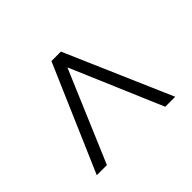

<svg xmlns="http://www.w3.org/2000/svg" viewBox="-107 -704 817 817"><g transform="rotate(45 302.0 -295.0)"><path d="M542 -59 62 -266V-323L542 -531V-471L129 -295L542 -120Z"/></g></svg>

Font: Georama ExtraExtended Light
Style: Regular
Weight: 300
Width: 8
Designer: Jean-Baptiste Levee
Foundry: Production Type
Version: Version 1.000